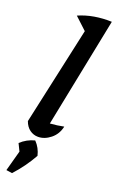

<svg xmlns="http://www.w3.org/2000/svg" viewBox="-184 -775 646 1064"><g transform="rotate(20 138.5 -242.5)"><path d="M228 -95Q218 -48 183 -20Q148 8 110 8Q83 8 61 -8Q39 -24 28 -55L154 -631L83 -697Q126 -716 175.5 -724.5Q225 -733 277 -731L147 -84Q189 -87 228 -95ZM9 241 42 120 21 77Q56 44 103 32Q134 64 144 108Q102 183 44 246Z"/></g></svg>

Font: Piazzolla SemiBold
Style: Italic
Weight: 600
Italic angle: -11.3°
Designer: Juan Pablo del Peral
Foundry: Huerta Tipografica
Version: Version 1.330